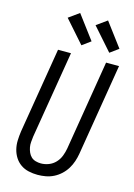

<svg xmlns="http://www.w3.org/2000/svg" viewBox="-144 -1051 788 1131"><g transform="rotate(15 250.5 -485.0)"><path d="M203 8Q175 8 148 2Q121 -4 99.5 -19Q78 -34 64 -56Q50 -78 43.5 -104Q37 -130 38 -158Q39 -186 43 -214L129 -735H208L120 -203Q118 -186 116.5 -169.5Q115 -153 118 -137Q121 -121 127.5 -106.5Q134 -92 145 -81.5Q156 -71 172 -66.5Q188 -62 204 -62Q228 -62 251.5 -71Q275 -80 292.5 -98.5Q310 -117 319 -140.5Q328 -164 332 -187L422 -735H501L409 -176Q405 -152 397 -128Q389 -104 375.5 -82Q362 -60 342.5 -42Q323 -24 300 -12.5Q277 -1 252 3.5Q227 8 203 8ZM425 -796 305 -932 369 -978 477 -834ZM255 -796 135 -932 199 -978 307 -834Z"/></g></svg>

Font: Iosevka Algr
Style: Italic
Weight: 400
Italic angle: -9°
Monospace: yes
Designer: Belleve Invis
Foundry: Belleve Invis
Version: Version 26.0.2; ttfautohint (v1.8.3)